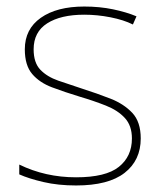

<svg xmlns="http://www.w3.org/2000/svg" viewBox="-20 -558 498 588"><path d="M411 -134Q411 -67 361.5 -28.5Q312 10 213 10Q158 10 113 -0.5Q68 -11 39 -24V-54Q119 -15 213 -15Q304 -15 344 -47Q384 -79 384 -134Q384 -173 362.5 -196.5Q341 -220 304.5 -234.5Q268 -249 224 -262Q178 -276 139.5 -290.5Q101 -305 78.5 -331.5Q56 -358 56 -407Q56 -469 105 -503.5Q154 -538 238 -538Q285 -538 326 -529.5Q367 -521 398 -508L387 -483Q359 -497 318.5 -505Q278 -513 238 -513Q166 -513 124.5 -486.5Q83 -460 83 -407Q83 -366 103.5 -344.5Q124 -323 158.5 -311Q193 -299 233 -286Q277 -272 318 -256Q359 -240 385 -212.5Q411 -185 411 -134Z"/></svg>

Font: Noto Sans Bengali UI Thin
Style: Regular
Weight: 100
Designer: Jelle Bosma - Monotype Design Team
Foundry: Monotype Imaging Inc.
Version: Version 2.003; ttfautohint (v1.8.4.7-5d5b)